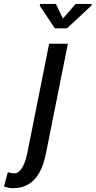

<svg xmlns="http://www.w3.org/2000/svg" viewBox="-121 -753 491 986"><path d="M-44.4 137.2Q-26.4 137.2 -8.8 110.4Q8.8 83.5 18.6 36.1L131.3 -528.3H227.5L114.7 36.1Q95.7 128.4 53.7 170.9Q11.7 213.4 -54.2 213.4Q-76.2 213.4 -100.6 204.6L-80.6 130.9Q-63 137.2 -44.4 137.2ZM202.1 -657.7 267.6 -732.9H350.6L348.6 -724.6L223.1 -607.4H160.6L83 -724.1L85 -732.9H166Z"/></svg>

Font: RobotoCondensed-Italic
Style: Italic
Weight: 400
Designer: Google
Version: Version 1.200311; 2013